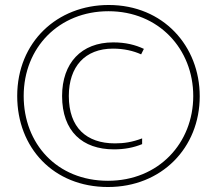

<svg xmlns="http://www.w3.org/2000/svg" viewBox="-20 -742 871 770"><path d="M413 8C628 8 781 -149 781 -356C781 -557 635 -722 416 -722C209 -722 49 -573 49 -357C49 -150 194 8 413 8ZM413 -17C208 -17 75 -166 75 -357C75 -552 217 -697 415 -697C617 -697 755 -545 755 -357C755 -169 617 -17 413 -17ZM437 -143C479 -143 516 -150 550 -164V-187C510 -172 478 -167 441 -167C327 -167 256 -230 256 -357C256 -475 321 -547 433 -547C477 -547 515 -538 546 -524L557 -546C523 -562 484 -572 434 -572C306 -572 229 -489 229 -357C229 -215 311 -143 437 -143Z"/></svg>

Font: Noto Sans Condensed Thin
Style: Italic
Weight: 100
Width: 3
Italic angle: -12°
Designer: Monotype Design Team
Foundry: Monotype Imaging Inc.
Version: Version 2.013